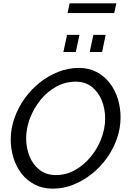

<svg xmlns="http://www.w3.org/2000/svg" viewBox="-20 -1120 761 1145"><path d="M295 5Q235 5 188 -19Q141 -43 109 -84Q77 -125 60.5 -178Q44 -231 44 -288Q44 -353 66 -415.5Q88 -478 126.5 -532Q165 -586 216.5 -627Q268 -668 327.5 -691.5Q387 -715 450 -715Q510 -715 556.5 -690.5Q603 -666 635 -624Q667 -582 683 -529.5Q699 -477 699 -420Q699 -356 677.5 -294Q656 -232 617.5 -178Q579 -124 527.5 -83Q476 -42 417 -18.5Q358 5 295 5ZM313 -76Q375 -76 428 -106Q481 -136 521.5 -185.5Q562 -235 584.5 -294.5Q607 -354 607 -413Q607 -472 586.5 -522Q566 -572 527 -602.5Q488 -633 431 -633Q370 -633 316 -603.5Q262 -574 222 -524.5Q182 -475 159 -415.5Q136 -356 136 -296Q136 -237 156.5 -187Q177 -137 216.5 -106.5Q256 -76 313 -76ZM358 -810 380 -912H454L432 -810ZM515 -810 537 -912H610L589 -810ZM383 -1042 395 -1100H674L661 -1042Z"/></svg>

Font: Raleway Medium
Style: Italic
Weight: 500
Italic angle: -12°
Designer: Matt McInerney, Pablo Impallari, Rodrigo Fuenzalida
Foundry: Matt McInerney, Pablo Impallari, Rodrigo Fuenzalida
Version: Version 4.026